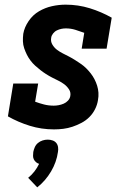

<svg xmlns="http://www.w3.org/2000/svg" viewBox="-20 -548 540 825"><path d="M212 8Q158 8 108 -7.5Q58 -23 14 -48L37 -189H144L131 -111Q150 -104 169.5 -99Q189 -94 211 -94Q221 -94 232 -96Q243 -98 253.5 -102.5Q264 -107 272 -115.5Q280 -124 282 -135Q285 -151 276.5 -164Q268 -177 256 -186Q244 -195 230.5 -201.5Q217 -208 203.5 -215Q190 -222 177.5 -230Q165 -238 153.5 -247Q142 -256 131 -266Q120 -276 111 -288Q102 -300 95.5 -313Q89 -326 84 -340.5Q79 -355 78.5 -370.5Q78 -386 80 -403Q85 -431 103 -457.5Q121 -484 147.5 -499.5Q174 -515 203.5 -521.5Q233 -528 262 -528Q316 -528 366 -512.5Q416 -497 460 -472L438 -339H331L342 -407Q323 -414 303.5 -420Q284 -426 263 -426Q253 -426 243.5 -424Q234 -422 224.5 -417.5Q215 -413 208 -404Q201 -395 200 -386Q197 -370 205 -356.5Q213 -343 225 -334Q237 -325 250 -318.5Q263 -312 276.5 -305Q290 -298 302.5 -290Q315 -282 327.5 -273.5Q340 -265 350.5 -254.5Q361 -244 370 -232.5Q379 -221 386 -207.5Q393 -194 397.5 -179.5Q402 -165 403 -149.5Q404 -134 401 -118Q398 -98 388.5 -79Q379 -60 364 -45Q349 -30 330 -20Q311 -10 291.5 -3.5Q272 3 252 5.5Q232 8 212 8ZM140 257 101 216Q116 204 128 188.5Q140 173 148 156Q141 154 135 149Q129 144 125.5 137Q122 130 122 122Q122 114 123 105Q125 95 129.5 84.5Q134 74 143 66.5Q152 59 163 55.5Q174 52 185 52Q196 52 206 55.5Q216 59 222 66.5Q228 74 229.5 84.5Q231 95 229 105Q226 127 218.5 148Q211 169 199.5 188.5Q188 208 173 225.5Q158 243 140 257Z"/></svg>

Font: Iosevka Curly Slab Extrabold
Style: Italic
Weight: 800
Italic angle: -9°
Monospace: yes
Designer: Belleve Invis
Foundry: Belleve Invis
Version: Version 22.1.2; ttfautohint (v1.8.4)